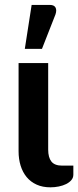

<svg xmlns="http://www.w3.org/2000/svg" viewBox="-20 -776 326 801"><path d="M57.5 0ZM57.5 -513H181V-152Q181 -119 194.5 -102Q208 -85 239.5 -85H286V-47.5Q286 -34.5 277.8 -24.8Q269.5 -15 256 -8.2Q242.5 -1.5 225.2 2Q208 5.5 190.5 5.5Q157.5 5.5 132.8 -5.8Q108 -17 91.2 -37.2Q74.5 -57.5 66 -85Q57.5 -112.5 57.5 -145ZM83.5 -572 112 -755.5H188Q205.5 -755.5 211.5 -744.8Q217.5 -734 211.5 -716L155 -572Z"/></svg>

Font: Lato
Style: Bold
Weight: 700
Designer: Lukasz Dziedzic
Foundry: tyPoland Lukasz Dziedzic
Version: Version 2.007; 2014-02-27